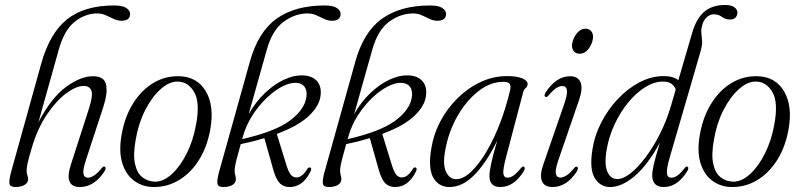

<svg xmlns="http://www.w3.org/2000/svg" viewBox="-20 -744 3216 772"><path d="M107 -147Q94.5 -105 90.8 -86.8Q87 -68.5 87 -57Q87 -47 90 -39.5Q93 -32 93 -23Q93 -9 78.8 -0.5Q64.5 8 41.5 8Q20.5 8 18 -5.8Q15.5 -19.5 26 -57.5L146 -489Q180 -610.5 249.5 -666.2Q319 -722 438.5 -722Q472.5 -722 487.8 -712Q503 -702 503 -688Q503 -660.5 468 -660.5Q453 -660.5 437.5 -667.8Q422 -675 405.8 -682.5Q389.5 -690 370.5 -690Q323.5 -690 281 -657Q238.5 -624 216 -543.5L134.5 -252.5Q187 -352 245.8 -394.8Q304.5 -437.5 354 -437.5Q400 -437.5 406.8 -403Q413.5 -368.5 394.5 -311L326 -102Q312.5 -61 315.5 -45.2Q318.5 -29.5 333 -29.5Q343.5 -29.5 357 -37.5Q370.5 -45.5 389 -68Q396 -76.5 400.5 -74Q409 -70 400.5 -55.5Q359 8 301 8Q236 8 265 -82L338 -308.5Q354.5 -360 347.5 -379.2Q340.5 -398.5 316.5 -398.5Q287 -398.5 247 -369.2Q207 -340 168.8 -283.8Q130.5 -227.5 107 -147Z M700 -437.5Q772.5 -436 807.5 -377Q842.5 -318 825.5 -223.5Q813 -153.5 780.5 -101.5Q748 -49.5 701.2 -20.8Q654.5 8 599.5 8Q553.5 8 519.8 -16.8Q486 -41.5 471.5 -88.5Q457 -135.5 469 -202.5Q481.5 -274.5 515 -328Q548.5 -381.5 596.2 -410.2Q644 -439 700 -437.5ZM604.5 -13.5Q638.5 -14 672 -45Q705.5 -76 731.2 -128Q757 -180 768 -241.5Q785 -331 761.2 -372.8Q737.5 -414.5 696.5 -416Q662 -417.5 626.8 -386.2Q591.5 -355 564.2 -302Q537 -249 526 -184.5Q514.5 -122.5 522.8 -85Q531 -47.5 553 -30.8Q575 -14 604.5 -13.5Z M1228.5 -54.5Q1198 8 1144.5 8Q1120.5 8 1105.2 -7Q1090 -22 1079 -61L1043 -188.5Q999 -175 948 -164.5Q937.5 -127.5 932.2 -107Q927 -86.5 925.2 -75.5Q923.5 -64.5 923.5 -57.5Q923.5 -46.5 926 -39.5Q928.5 -32.5 928.5 -23.5Q928.5 -8.5 914.5 -0.2Q900.5 8 877 8Q857.5 8 854.5 -4.8Q851.5 -17.5 860 -49.5L984.5 -495.5Q1017.5 -615.5 1092 -668.8Q1166.5 -722 1285 -722Q1319 -722 1334.2 -712Q1349.5 -702 1349.5 -688Q1349.5 -660.5 1314.5 -660.5Q1299 -660.5 1283.8 -667.8Q1268.5 -675 1252.2 -682.5Q1236 -690 1217 -690Q1166.5 -690 1120.8 -656.8Q1075 -623.5 1052.5 -543Q1036 -484.5 1016.2 -414.2Q996.5 -344 980 -285Q1007.5 -334 1044.8 -369.5Q1082 -405 1121.5 -423.5Q1161 -442 1196 -441Q1234.5 -440 1254 -418.5Q1273.5 -397 1269 -360Q1264.5 -318.5 1222.2 -278.2Q1180 -238 1093 -205.5L1131.5 -80.5Q1140.5 -51.5 1149.8 -41Q1159 -30.5 1172 -30.5Q1195.5 -30.5 1216 -65.5Q1221 -72.5 1226.5 -70.5Q1235 -68 1228.5 -54.5ZM957 -196Q955 -190 953.5 -184.5Q1088.5 -215.5 1147 -260Q1205.5 -304.5 1212 -354.5Q1215.5 -381 1204.2 -395.5Q1193 -410 1170.5 -411Q1145 -412 1113.5 -395.5Q1082 -379 1051 -349Q1020 -319 994.8 -279.8Q969.5 -240.5 957 -196Z M1652.5 -54.5Q1622 8 1568.5 8Q1544.5 8 1529.2 -7Q1514 -22 1503 -61L1467 -188.5Q1423 -175 1372 -164.5Q1361.5 -127.5 1356.2 -107Q1351 -86.5 1349.2 -75.5Q1347.5 -64.5 1347.5 -57.5Q1347.5 -46.5 1350 -39.5Q1352.5 -32.5 1352.5 -23.5Q1352.5 -8.5 1338.5 -0.2Q1324.5 8 1301 8Q1281.5 8 1278.5 -4.8Q1275.5 -17.5 1284 -49.5L1408.5 -495.5Q1441.5 -615.5 1516 -668.8Q1590.5 -722 1709 -722Q1743 -722 1758.2 -712Q1773.5 -702 1773.5 -688Q1773.5 -660.5 1738.5 -660.5Q1723 -660.5 1707.8 -667.8Q1692.5 -675 1676.2 -682.5Q1660 -690 1641 -690Q1590.5 -690 1544.8 -656.8Q1499 -623.5 1476.5 -543Q1460 -484.5 1440.2 -414.2Q1420.5 -344 1404 -285Q1431.5 -334 1468.8 -369.5Q1506 -405 1545.5 -423.5Q1585 -442 1620 -441Q1658.5 -440 1678 -418.5Q1697.5 -397 1693 -360Q1688.5 -318.5 1646.2 -278.2Q1604 -238 1517 -205.5L1555.5 -80.5Q1564.5 -51.5 1573.8 -41Q1583 -30.5 1596 -30.5Q1619.5 -30.5 1640 -65.5Q1645 -72.5 1650.5 -70.5Q1659 -68 1652.5 -54.5ZM1381 -196Q1379 -190 1377.5 -184.5Q1512.5 -215.5 1571 -260Q1629.5 -304.5 1636 -354.5Q1639.5 -381 1628.2 -395.5Q1617 -410 1594.5 -411Q1569 -412 1537.5 -395.5Q1506 -379 1475 -349Q1444 -319 1418.8 -279.8Q1393.5 -240.5 1381 -196Z M2014 -109Q2001.5 -61.5 2004 -45.5Q2006.5 -29.5 2020.5 -29.5Q2031 -29.5 2043.5 -37.5Q2056 -45.5 2074.5 -68Q2081 -76 2086.5 -74Q2093.5 -71 2086.5 -56.5Q2047 8 1991.5 8Q1948 8 1948 -36.5Q1948 -52.5 1954.5 -84.5Q1961 -116.5 1979.5 -179Q1936 -90 1887.8 -41Q1839.5 8 1787.5 8Q1743 8 1721.8 -30.5Q1700.5 -69 1714.5 -148.5Q1723.5 -205 1751 -256.8Q1778.5 -308.5 1819.8 -349.2Q1861 -390 1912 -414Q1963 -438 2019 -438Q2059.5 -438 2080.8 -428.5Q2102 -419 2101.5 -406Q2101.5 -396.5 2093.8 -390Q2086 -383.5 2083.5 -373ZM1771 -143.5Q1759 -84 1773.2 -53.8Q1787.5 -23.5 1813.5 -23.5Q1842.5 -23.5 1874 -53.2Q1905.5 -83 1935.8 -134Q1966 -185 1990.8 -249.5Q2015.5 -314 2031.5 -383.5Q2034.5 -399 2029 -407Q2023.5 -415 2003 -415Q1952.5 -415 1904.2 -377.8Q1856 -340.5 1820.2 -278.8Q1784.5 -217 1771 -143.5Z M2310.5 -528Q2296 -528 2288 -537Q2280 -546 2280 -560.5Q2280 -573.5 2287 -589.5Q2294 -605.5 2306 -617Q2318 -628.5 2333 -628.5Q2348 -628.5 2356.2 -619.5Q2364.5 -610.5 2364.5 -596.5Q2364.5 -574 2349 -551Q2333.5 -528 2310.5 -528ZM2225 -100Q2212 -62 2215 -46Q2218 -30 2233 -30Q2243 -30 2256.5 -37.8Q2270 -45.5 2288.5 -68Q2294.5 -75.5 2299.5 -73.5Q2308 -70.5 2299.5 -55Q2259 8 2201 8Q2169.5 8 2159.2 -15.5Q2149 -39 2165 -84L2247.5 -322.5Q2262 -364 2259.5 -381Q2257 -398 2241 -398Q2229.5 -398 2216.8 -390Q2204 -382 2184.5 -359Q2178.5 -352 2173.5 -354.5Q2165.5 -357.5 2173.5 -372Q2216.5 -437.5 2272.5 -437.5Q2303.5 -437.5 2314 -413.5Q2324.5 -389.5 2308.5 -342.5Z M2744.5 -57.5Q2704.5 8 2649 8Q2602.5 8 2602.5 -39.5Q2602.5 -55 2608.8 -82.8Q2615 -110.5 2633.5 -170.5Q2583.5 -79.5 2531.8 -35.8Q2480 8 2433.5 8Q2393 8 2371.2 -28.5Q2349.5 -65 2362 -142.5Q2370 -197.5 2396.8 -250Q2423.5 -302.5 2463.2 -345Q2503 -387.5 2550.8 -412.8Q2598.5 -438 2648.5 -438Q2669 -438 2683.8 -433.5Q2698.5 -429 2707.5 -421.5L2763 -611.5Q2779.5 -669 2811.5 -696.5Q2843.5 -724 2895.5 -724Q2920 -724 2932.5 -715Q2945 -706 2945 -693.5Q2945 -681.5 2937.5 -673.5Q2930 -665.5 2916 -665.5Q2897.5 -665.5 2883 -676Q2868.5 -686.5 2850 -686.5Q2834 -686.5 2820.5 -673.5Q2807 -660.5 2802.5 -638.5Q2798.5 -623.5 2800.2 -609.8Q2802 -596 2803 -579Q2804 -562 2797 -538L2673 -111.5Q2660 -67 2661.5 -48.2Q2663 -29.5 2679.5 -29.5Q2690 -29.5 2702.8 -37.5Q2715.5 -45.5 2733.5 -69Q2739 -76.5 2744 -74Q2751 -71.5 2744.5 -57.5ZM2419.5 -143.5Q2409 -83.5 2422 -53.8Q2435 -24 2462.5 -24Q2485.5 -24 2515 -47Q2544.5 -70 2575.2 -110.8Q2606 -151.5 2633.2 -205.2Q2660.5 -259 2678.5 -320.5L2697 -384.5Q2691.5 -398.5 2679.8 -407.2Q2668 -416 2645.5 -416Q2610 -416 2573.8 -393.2Q2537.5 -370.5 2505.8 -331.8Q2474 -293 2451.2 -244.2Q2428.5 -195.5 2419.5 -143.5Z M3025 -437.5Q3097.5 -436 3132.5 -377Q3167.5 -318 3150.5 -223.5Q3138 -153.5 3105.5 -101.5Q3073 -49.5 3026.2 -20.8Q2979.5 8 2924.5 8Q2878.5 8 2844.8 -16.8Q2811 -41.5 2796.5 -88.5Q2782 -135.5 2794 -202.5Q2806.5 -274.5 2840 -328Q2873.5 -381.5 2921.2 -410.2Q2969 -439 3025 -437.5ZM2929.5 -13.5Q2963.5 -14 2997 -45Q3030.5 -76 3056.2 -128Q3082 -180 3093 -241.5Q3110 -331 3086.2 -372.8Q3062.5 -414.5 3021.5 -416Q2987 -417.5 2951.8 -386.2Q2916.5 -355 2889.2 -302Q2862 -249 2851 -184.5Q2839.5 -122.5 2847.8 -85Q2856 -47.5 2878 -30.8Q2900 -14 2929.5 -13.5Z"/></svg>

Font: Fraunces 144pt Soft Light
Style: Italic
Weight: 300
Italic angle: -16°
Version: Version 1.000;[b76b70a41]